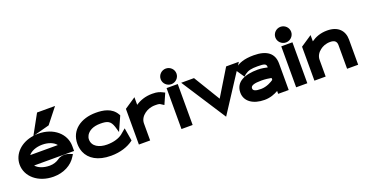

<svg xmlns="http://www.w3.org/2000/svg" viewBox="-35 -1311 3779 1987"><g transform="rotate(-20 1854.5 -317.0)"><path d="M164 -282C190 -316 248 -341 317 -341C385 -341 442 -317 468 -282ZM605 -167V-221C605 -355 486 -462 317 -462C303 -462 289 -462 275 -460L448 -506L579 -672H381L263 -458C123 -439 27 -343 27 -226C27 -95 147 11 317 11C429 11 521 -40 567 -116L583 -141L556 -152C556 -152 483 -186 423 -143C394 -122 358 -110 317 -110C250 -110 192 -133 165 -167Z M662 -225C662 -192 668 -160 680 -131C715 -48 803 11 950 11C1054 11 1136 -19 1189 -57L1201 -66L1177 -208L1120 -160C1084 -132 1025 -112 950 -112C864 -112 790 -149 790 -226C790 -242 795 -258 803 -272C827 -311 875 -340 956 -340C1036 -340 1067 -325 1090 -257L1109 -192L1180 -350L1174 -361C1125 -449 1028 -462 950 -462C787 -462 662 -376 662 -225Z M1676 -423C1650 -435 1629 -447 1566 -447C1489 -447 1429 -424 1382 -392V-476L1258 -393V0H1382V-187C1382 -230 1406 -264 1437 -287C1465 -308 1503 -325 1555 -325C1603 -325 1604 -321 1621 -310L1646 -294L1698 -412Z M1788 -472C1835 -472 1875 -510 1875 -558C1875 -606 1835 -644 1788 -644C1741 -644 1701 -606 1701 -558C1701 -510 1741 -472 1788 -472ZM1850 -451H1727V0H1850Z M1888 -451 2205 38 2523 -451H2383L2206 -160L2029 -451Z M2459 -384 2526 -286 2547 -306C2586 -334 2618 -341 2689 -341C2765 -341 2784 -333 2784 -299V-294C2759 -300 2719 -308 2678 -308C2537 -308 2428 -265 2428 -145C2428 -49 2514 11 2640 11C2703 11 2754 -10 2792 -32V0H2908V-292C2908 -404 2833 -462 2689 -462C2582 -462 2521 -437 2476 -399ZM2557 -146C2557 -177 2598 -189 2678 -189C2717 -189 2759 -183 2784 -178V-157C2765 -143 2707 -108 2644 -108C2582 -108 2557 -120 2557 -146Z M3051 -472C3098 -472 3138 -510 3138 -558C3138 -606 3098 -644 3051 -644C3004 -644 2964 -606 2964 -558C2964 -510 3004 -472 3051 -472ZM3113 -451H2990V0H3113Z M3673 -278C3673 -372 3614 -443 3491 -443C3417 -443 3360 -420 3315 -388V-457L3191 -374V0H3315V-183C3315 -226 3338 -260 3368 -283C3394 -304 3431 -321 3481 -321C3529 -321 3551 -301 3551 -260V0H3673Z"/></g></svg>

Font: Charger
Style: Hemi
Weight: 900
Designer: Jasper
Foundry: Cannot Into Space Fonts
Version: Version 0.99